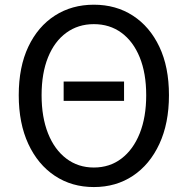

<svg xmlns="http://www.w3.org/2000/svg" viewBox="-20 -766 782 800"><path d="M245.2 -345.6V-426.2H496.9V-345.6ZM371 13.4Q279.2 13.4 208.6 -33.4Q138 -80.2 98 -166.2Q58.1 -252.2 58.1 -369.3Q58.1 -487 98 -571.3Q138 -655.6 208.6 -701Q279.2 -746.4 371 -746.4Q463.3 -746.4 533.7 -700.8Q604.1 -655.2 644 -571.1Q684 -487 684 -369.3Q684 -252.2 644 -166.2Q604.1 -80.2 533.7 -33.4Q463.3 13.4 371 13.4ZM371 -68Q437.1 -68 486 -105.3Q535 -142.5 562.1 -210.1Q589.2 -277.8 589.2 -369.3Q589.2 -460.8 562.1 -527.3Q535 -593.7 486 -629.5Q437.1 -665.4 371 -665.4Q305.6 -665.4 256.3 -629.5Q207.1 -593.7 180.2 -527.3Q153.3 -460.8 153.3 -369.3Q153.3 -277.8 180.2 -210.1Q207.1 -142.5 256.3 -105.3Q305.6 -68 371 -68Z"/></svg>

Font: Noto Sans JP
Style: Regular
Weight: 100
Designer: Ryoko NISHIZUKA 西塚涼子 (kana, bopomofo & ideographs); Paul D. Hunt (Latin, Greek & Cyrillic); Sandoll Communications 산돌커뮤니
Foundry: Adobe
Version: Version 2.004;hotconv 1.0.118;makeotfexe 2.5.65603